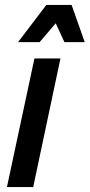

<svg xmlns="http://www.w3.org/2000/svg" viewBox="-20 -755 362 775"><path d="M8 0 119 -519H224L114 0ZM53 -585 167 -735H269L322 -585H240L205 -661L140 -585Z"/></svg>

Font: Radio Canada Condensed Medium
Style: Italic
Weight: 500
Width: 3
Italic angle: -12°
Designer: Charles Daoud, Etienne Aubert Bonn, Alexandre Saumier Demers, Jacques Le Bailly
Foundry: Radio-Canada
Version: Version 2.104; ttfautohint (v1.8.4.7-5d5b);gftools[0.9.28.de